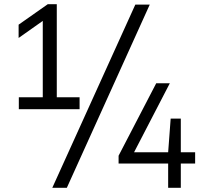

<svg xmlns="http://www.w3.org/2000/svg" viewBox="-20 -830 966 918"><path d="M70 -308V-365H184.5V-730L69 -648.5V-712L208.5 -810H251.5V-365H360.5V-308ZM230 68 627 -808H696L299.5 68ZM547 -48V-85.5L727 -432H792L621 -102H784L796 -263H844.5V-102H913V-48H844.5V68H784V-48Z"/></svg>

Font: Encode Sans
Style: Regular
Weight: 400
Designer: Multiple Designers
Foundry: Impallari Type
Version: Version 3.002; ttfautohint (v1.8.3) -l 8 -r 50 -G 200 -x 14 